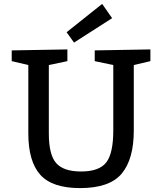

<svg xmlns="http://www.w3.org/2000/svg" viewBox="-20 -953 830 983"><path d="M359 -735 321 -788 503 -933 554 -860ZM665 -620V-285Q665 -138 603 -64Q541 10 390 10Q247 10 186 -58.5Q125 -127 125 -270V-620L40 -640V-695L325 -700V-640L230 -620V-270Q230 -160 268 -117.5Q306 -75 395 -75Q488 -75 524 -121.5Q560 -168 560 -285V-620L465 -640V-695L750 -700V-640Z"/></svg>

Font: Bitter
Style: Regular
Weight: 400
Designer: Sol Matas
Foundry: Sol Matas
Version: Version 1.300;PS 001.300;hotconv 1.0.70;makeotf.lib2.5.58329